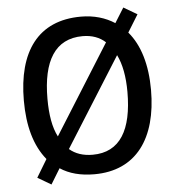

<svg xmlns="http://www.w3.org/2000/svg" viewBox="-55 -801 813 892"><g transform="rotate(-5 351.5 -355.0)"><path d="M648 -358C648 -475 620 -569 566 -632L616 -713L553 -750L510 -681C467 -709 414 -725 353 -725C152 -725 55 -587 55 -359C55 -241 81 -147 136 -80L86 3L149 40L193 -32C235 -4 288 10 352 10C547 10 648 -131 648 -358ZM165 -358C165 -534 224 -634 353 -634C396 -634 432 -621 459 -596L198 -180C175 -224 165 -284 165 -358ZM538 -358C538 -181 480 -81 352 -81C308 -81 272 -93 244 -117L505 -532C527 -488 538 -429 538 -358Z"/></g></svg>

Font: Noto Sans Khmer UI SemiCondensed Medium
Style: Regular
Weight: 500
Width: 4
Designer: Danh Hong and the Monotype Design Team
Foundry: Monotype Imaging Inc.
Version: Version 2.002